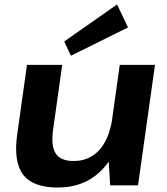

<svg xmlns="http://www.w3.org/2000/svg" viewBox="-20 -831 748 861"><path d="M218 -249Q208 -176 230 -142.5Q252 -109 310 -109Q381 -109 425.5 -158.5Q470 -208 484 -301L551 -381L541 -312Q519 -157 441 -73.5Q363 10 239 10Q128 10 84 -47.5Q40 -105 57 -227L101 -540H259ZM599 0H474L464 -162L517 -540H675ZM554 -708 298 -581 268 -645 505 -811Z"/></svg>

Font: Pathway Extreme 28pt
Style: Bold Italic
Weight: 700
Italic angle: -8°
Designer: Eduardo Rodriguez Tunni
Foundry: Eduardo Rodriguez Tunni
Version: Version 1.001;gftools[0.9.26]